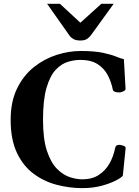

<svg xmlns="http://www.w3.org/2000/svg" viewBox="-20 -976 733 1011"><path d="M413.6 14.6Q344.7 14.6 277.6 -3.2Q210.4 -21 155.8 -62Q101.1 -103 68.6 -172.4Q36.1 -241.7 36.1 -344.7Q36.1 -441.4 70.1 -510.5Q104 -579.6 158.9 -623Q213.9 -666.5 278.3 -687Q342.8 -707.5 403.3 -707.5Q478.5 -707.5 523.2 -697.8Q567.9 -688 592.8 -677.5Q617.7 -667 632.3 -664.6L641.1 -509.3Q642.1 -501 630.1 -495.4Q618.2 -489.7 611.8 -489.7Q610.4 -489.7 609.1 -489.5Q607.9 -489.3 605.5 -489.3Q596.7 -489.3 586.2 -492.4Q575.7 -495.6 574.2 -503.4Q565.9 -545.4 546.9 -581.1Q527.8 -616.7 493.2 -638.7Q458.5 -660.6 402.3 -660.6Q372.1 -660.6 338.1 -650.6Q304.2 -640.6 274.2 -609.4Q244.1 -578.1 225.3 -514.9Q206.5 -451.7 206.5 -344.7Q206.5 -243.2 227.3 -181.2Q248 -119.1 280.5 -86.7Q313 -54.2 348.4 -43Q383.8 -31.7 413.1 -31.7Q464.8 -31.7 500.2 -54.9Q535.6 -78.1 556.9 -115.7Q578.1 -153.3 586.4 -197.3Q588.4 -207 594.5 -210.2Q600.6 -213.4 608.4 -213.4Q614.3 -213.4 627.9 -209.2Q641.6 -205.1 641.6 -196.8L627 -52.7Q626.5 -45.9 597.7 -29.5Q568.8 -13.2 520.8 0.7Q472.7 14.6 413.6 14.6ZM403.3 -762.7Q380.9 -762.7 367.7 -769.8Q354.5 -776.9 346.7 -787.6L228 -956.1H295.4L403.3 -856.4L513.7 -956.1H578.6L460 -792Q451.7 -780.3 439 -771.5Q426.3 -762.7 403.3 -762.7Z"/></svg>

Font: Gelasio SemiBold
Style: Regular
Weight: 600
Designer: Eben Sorkin
Foundry: Eben Sorkin
Version: Version 1.008